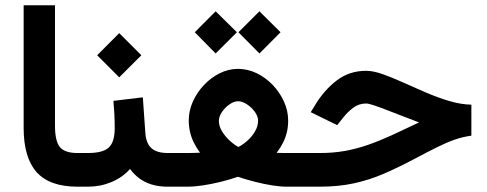

<svg xmlns="http://www.w3.org/2000/svg" viewBox="-20 -701 1827 721"><path d="M68.8 -681.2V-220.7Q68.8 -109.1 117.6 -54.5Q166.3 0 271 0H283.2V-126.4H271Q222.4 -126.4 204.4 -149.3Q186.5 -172.2 186.5 -229V-681.2Z M405.9 -322.3Q408.1 -297.8 409.5 -272.2Q410.8 -246.7 410.8 -219.7Q410.8 -168.3 388.8 -147.3Q366.7 -126.4 310.5 -126.4H263.7V0H310.5Q356.8 0 398.3 -17.2Q439.8 -34.4 468.3 -66.5Q482.9 -46.4 502.8 -31.5Q522.7 -16.7 549 -8.3Q575.4 0 608.9 0H620.1V-126.4H609.9Q582.1 -126.4 564.1 -134.5Q546.1 -142.6 536.7 -159.7Q527.3 -176.9 525.7 -203.1L516.4 -335.5ZM427.7 -576.6 344.9 -493.5 427.7 -410.6 510.8 -493.5Z M954.3 -658.6 875.3 -579.9 954.3 -500.2 1033.5 -579.9ZM789.8 -658.6 711.4 -579.9 789.8 -500.2 869.6 -579.9ZM874.1 -320.8Q889.8 -320.8 907.3 -309.3Q924.8 -297.8 937 -281Q949.2 -264.3 949.2 -247.9Q949.2 -227.8 938.1 -208.4Q927.1 -189.1 910 -173.6Q893 -158.1 875.1 -149.1Q859.4 -157.5 842.3 -173.1Q825.3 -188.7 813.6 -208Q801.9 -227.3 801.9 -246.9Q801.9 -263.6 813.6 -280.6Q825.3 -297.7 842 -309.2Q858.8 -320.8 874.1 -320.8ZM1062.1 -247.9Q1062.1 -284.8 1046.5 -319.4Q1030.9 -354 1004.2 -381.9Q977.5 -409.8 943.8 -426.1Q910.1 -442.4 873.5 -442.4Q838.2 -442.4 805.1 -425.9Q772 -409.5 745.8 -381.6Q719.7 -353.8 704.2 -319.4Q688.8 -285 688.8 -248.8Q688.8 -226.7 693.4 -206.3Q698 -185.9 707.4 -166.5Q716.8 -147.1 731.1 -127.6Q718.6 -127.2 708.6 -126.8Q698.6 -126.4 690 -126.4Q681.4 -126.4 672.2 -126.4H600.6V0H683.6Q709.8 0 741.8 -4.8Q773.9 -9.6 807.9 -17.9Q841.9 -26.2 873.3 -37.2Q904.5 -26.7 937.5 -18.3Q970.4 -9.9 1001.4 -4.9Q1032.4 0 1057.1 0H1117.7V-126.4H1070.6Q1063.8 -126.4 1055.7 -126.4Q1047.7 -126.4 1038.6 -126.6Q1029.6 -126.8 1018.9 -127.1Q1033.7 -146.6 1043.2 -165.7Q1052.6 -184.9 1057.4 -205.2Q1062.1 -225.5 1062.1 -247.9Z M1098.1 -126.4V0H1179.7Q1250.9 0 1308.3 -12.4Q1365.8 -24.8 1420.8 -48.4Q1475.7 -72.1 1538.2 -105.3Q1585.3 -130.3 1620.9 -148Q1656.5 -165.7 1687.2 -176.5Q1717.9 -187.3 1750.1 -191.5V-307.9Q1710.4 -308.8 1666.9 -321.7Q1623.3 -334.7 1579.3 -353.6Q1535.4 -372.6 1493.8 -391.3Q1452.3 -410.1 1416.9 -422.6Q1381.4 -435.1 1355 -435.1Q1292.1 -435.1 1245.1 -399.3Q1198.1 -363.6 1164.5 -308.4L1146.9 -279.7L1246.2 -231.1L1268.5 -259.1Q1283.7 -278.8 1305.4 -295.6Q1327.1 -312.3 1354.5 -312.3Q1363.6 -312.3 1382 -306.2Q1400.5 -300.2 1426.6 -290.2Q1452.7 -280.3 1484.9 -267.6Q1517 -254.9 1553.7 -241.3Q1497 -214.2 1450.1 -192.7Q1403.3 -171.3 1360.7 -156.6Q1318.2 -141.9 1274.7 -134.1Q1231.2 -126.4 1181.2 -126.4Z"/></svg>

Font: Vazirmatn
Style: Regular
Weight: 400
Designer: Saber Rastikerdar
Foundry: Saber Rastikerdar
Version: Version 33.003;September 2, 2022;FontCreator 14.0.0.2862 64-